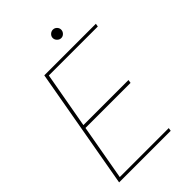

<svg xmlns="http://www.w3.org/2000/svg" viewBox="-245 -944 1045 1045"><g transform="rotate(-45 277.5 -421.5)"><path d="M34 0 158 -700H555L552 -682H175L117 -358H464L461 -339H114L57 -18H434L431 0ZM367 -778Q354 -778 344 -788Q334 -798 334 -811Q334 -824 344 -833.5Q354 -843 367 -843Q380 -843 389.5 -833.5Q399 -824 399 -811Q399 -798 389.5 -788Q380 -778 367 -778Z"/></g></svg>

Font: DM Sans 16pt Thin
Style: Italic
Weight: 250
Italic angle: -10°
Version: Version 4.004;gftools[0.9.30]